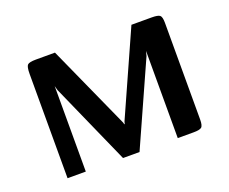

<svg xmlns="http://www.w3.org/2000/svg" viewBox="-83 -591 863 722"><g transform="rotate(-20 348.0 -230.0)"><path d="M76 0V-417Q76 -446 83 -453Q90 -460 117 -460H193L344 -125L346 -117L348 -119L350 -127L499 -460H580Q605 -460 612.5 -454Q620 -448 620 -424V-37Q620 -12 612 -6Q604 0 581 0H517V-349L512 -330L364 0H298L154 -324L149 -342V0Z"/></g></svg>

Font: Genos Medium
Style: Regular
Weight: 500
Designer: Robert E. Leuschke
Foundry: Robert E. Leuschke
Version: Version 1.010; ttfautohint (v1.8.3)